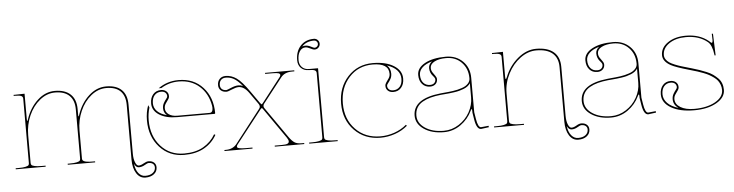

<svg xmlns="http://www.w3.org/2000/svg" viewBox="-50 -968 5137 1343"><g transform="rotate(-5 2519.0 -296.0)"><path d="M851.6 33.7Q857.4 77.1 877 100.8Q896.5 124.5 923.8 124.5Q957.5 124.5 976.6 109.6Q995.6 94.7 995.6 71.3Q995.6 55.7 984.9 46.4Q974.1 37.1 954.6 37.1Q945.8 37.1 925.8 49.1Q905.8 61 884.3 61Q864.7 61 851.6 33.7ZM55.2 -520H67.4L132.3 -521.5V-344.7Q132.3 -330.1 134.8 -330.1Q137.7 -330.1 141.1 -342.8Q167.5 -421.4 222.4 -471.9Q277.3 -522.5 345.2 -522.5Q416 -522.5 454.3 -486.3Q492.7 -450.2 492.7 -382.3V-344.7Q492.7 -330.1 495.1 -330.1Q497.1 -330.1 501 -343.3Q527.3 -421.4 582.5 -471.9Q637.7 -522.5 705.1 -522.5Q775.9 -522.5 813 -486.6Q850.1 -450.7 850.1 -382.3V-38.1Q850.1 0 860.4 24.4Q870.6 48.8 884.3 48.8Q899.4 48.8 919.7 36.9Q939.9 24.9 954.6 24.9Q978.5 24.9 992.9 37.6Q1007.3 50.3 1007.3 71.3Q1007.3 100.6 984.4 118.7Q961.4 136.7 923.8 136.7Q884.8 136.7 861.1 99.9Q837.4 63 837.4 2.4V-380.9Q837.4 -444.8 804 -478Q770.5 -511.2 705.1 -511.2Q647.5 -511.2 598.1 -471.4Q548.8 -431.6 520.8 -367.2Q492.7 -302.7 492.7 -231V-35.2Q492.7 -28.8 494.9 -24.4Q497.1 -20 504.2 -15.9Q511.2 -11.7 527.1 -9.5Q543 -7.3 567.4 -7.3H582.5V0H390.1V-7.3H404.8Q437 -7.3 454.3 -11.5Q471.7 -15.6 475.8 -21Q480 -26.4 480 -35.2V-380.9Q480 -444.3 445.6 -477.8Q411.1 -511.2 345.2 -511.2Q287.6 -511.2 238.3 -471.4Q189 -431.6 160.6 -367.2Q132.3 -302.7 132.3 -231V-35.2Q132.3 -26.4 136.5 -21Q140.6 -15.6 158 -11.5Q175.3 -7.3 207.5 -7.3H234.9V0H24.9V-7.3H44.9Q77.1 -7.3 94.5 -11.5Q111.8 -15.6 116 -21Q120.1 -26.4 120.1 -35.2V-487.3Q120.1 -501.5 108.2 -507.1Q96.2 -512.7 67.4 -512.7H55.2Z M1111.8 -285.2Q1088.4 -304.7 1088.4 -334.5Q1088.4 -355.5 1097.7 -371.8Q1106.9 -388.2 1116 -398.9Q1125 -409.7 1125 -417Q1125 -432.6 1114.5 -442.4Q1104 -452.1 1085 -452.1Q1055.7 -452.1 1038.1 -431.9Q1020.5 -411.6 1020.5 -376Q1020.5 -344.2 1043.9 -320.3Q1067.4 -296.4 1111.8 -285.2ZM1213.4 -522.5Q1319.3 -522.5 1384 -451.4Q1448.7 -380.4 1448.7 -270Q1448.7 -265.1 1443.4 -265.1H1181.6Q1103.5 -265.1 1055.9 -295.7Q1008.3 -326.2 1008.3 -376Q1008.3 -416 1029.3 -439.9Q1050.3 -463.9 1085 -463.9Q1107.9 -463.9 1122.6 -450.9Q1137.2 -438 1137.2 -417Q1137.2 -404.3 1127.9 -392.1Q1118.7 -379.9 1109.6 -365.7Q1100.6 -351.6 1100.6 -334.5Q1100.6 -307.6 1123.3 -291.3Q1146 -274.9 1183.1 -274.9H1410.6Q1433.1 -274.9 1433.1 -309.1Q1433.1 -317.4 1431.6 -324.2Q1416.5 -409.7 1358.6 -461.2Q1300.8 -512.7 1213.4 -512.7Q1145 -512.7 1089.4 -477.5H1070.3Q1132.8 -522.5 1213.4 -522.5ZM986.8 -366.2 994.1 -349.1Q981 -306.6 981 -259.8Q981 -149.9 1044.7 -78.6Q1108.4 -7.3 1208.5 -7.3Q1289.1 -7.3 1343.5 -38.6Q1397.9 -69.8 1428.2 -123L1437 -118.2Q1405.8 -62.5 1348.6 -30Q1291.5 2.4 1208.5 2.4Q1103.5 2.4 1036.1 -72Q968.8 -146.5 968.8 -259.8Q968.8 -318.4 986.8 -366.2Z M1659.7 -441.9Q1625 -482.9 1599.4 -496.8Q1573.7 -510.7 1543.9 -510.7Q1522.5 -510.7 1510.3 -498Q1498 -485.4 1498 -462.9Q1498 -444.8 1509.3 -434.3Q1520.5 -423.8 1541.5 -423.8Q1545.9 -423.8 1575.4 -436.5Q1605 -449.2 1627.4 -449.2Q1643.6 -449.2 1659.7 -441.9ZM1820.8 -520H2025.9V-512.7H2009.3Q1957 -512.7 1930.7 -478.5L1795.9 -306.2Q1789.6 -298.3 1789.6 -289.6Q1789.6 -282.2 1794.9 -274.4L1944.3 -60.1Q1964.8 -30.8 1982.7 -19Q2000.5 -7.3 2030.8 -7.3H2050.8V0H1843.8V-7.3H1894.5Q1921.9 -7.3 1933.1 -12.2Q1944.3 -17.1 1944.3 -28.8Q1944.3 -38.6 1933.1 -55.2L1784.2 -269.5Q1780.3 -276.4 1775.9 -276.4Q1773.4 -276.4 1766.6 -268.1L1585.9 -37.6Q1579.6 -29.8 1579.6 -22Q1579.6 -7.3 1641.6 -7.3H1687.5V0H1490.7V-2V-7.3H1500.5Q1550.8 -7.3 1578.1 -42.5L1757.3 -272.9Q1763.7 -281.2 1763.7 -288.1Q1763.7 -298.8 1757.8 -306.6L1698.2 -391.1Q1665.5 -437 1627.4 -437Q1608.9 -437 1580.1 -424.6Q1551.3 -412.1 1541.5 -412.1Q1516.1 -412.1 1501 -426Q1485.8 -439.9 1485.8 -462.9Q1485.8 -489.7 1501.7 -506.1Q1517.6 -522.5 1543.9 -522.5Q1584 -522.5 1620.1 -497.3Q1656.2 -472.2 1708 -397.9L1768.1 -312.5Q1775.9 -302.7 1777.3 -302.7Q1780.3 -302.7 1786.6 -310.5L1920.4 -482.4Q1925.8 -489.7 1925.8 -495.6Q1925.8 -504.9 1914.6 -508.8Q1903.3 -512.7 1871.6 -512.7H1820.8Z M2096.2 -681.2Q2106.9 -685.1 2117.7 -685.1Q2137.2 -685.1 2156.5 -674.8Q2175.8 -664.6 2181.6 -664.6Q2191.9 -664.6 2199.5 -672.1Q2207 -679.7 2207 -689.9Q2207 -700.2 2199.5 -707.8Q2191.9 -715.3 2181.6 -715.3Q2127.4 -715.3 2096.2 -681.2ZM2192.9 -520V-35.2Q2192.9 -26.4 2197 -21Q2201.2 -15.6 2218.5 -11.5Q2235.8 -7.3 2268.1 -7.3H2285.6V0H2085.4V-7.3H2105.5Q2137.7 -7.3 2155 -11.5Q2172.4 -15.6 2176.5 -21Q2180.7 -26.4 2180.7 -35.2V-487.3Q2180.7 -501.5 2168.7 -507.1Q2156.7 -512.7 2127.9 -512.7Q2093.8 -512.7 2073 -533.4Q2052.2 -554.2 2052.2 -588.4Q2052.2 -650.9 2087.6 -689.2Q2123 -727.5 2181.6 -727.5Q2197.3 -727.5 2208.3 -716.3Q2219.2 -705.1 2219.2 -689.9Q2219.2 -674.8 2208.3 -663.6Q2197.3 -652.3 2181.6 -652.3Q2169.9 -652.3 2150.6 -662.6Q2131.3 -672.9 2117.7 -672.9Q2092.3 -672.9 2077.1 -649.7Q2062 -626.5 2062 -588.4Q2062 -557.6 2080.3 -538.8Q2098.6 -520 2128.9 -520Z M2674.8 -497.1Q2699.7 -475.1 2699.7 -438Q2699.7 -417 2690.4 -400.6Q2681.2 -384.3 2672.1 -373.5Q2663.1 -362.8 2663.1 -355.5Q2663.1 -339.8 2673.6 -330.1Q2684.1 -320.3 2703.1 -320.3Q2732.4 -320.3 2750 -340.6Q2767.6 -360.8 2767.6 -396.5Q2767.6 -430.7 2743.9 -456.5Q2720.2 -482.4 2674.8 -497.1ZM2576.7 -522.5Q2668 -522.5 2723.9 -487.8Q2779.8 -453.1 2779.8 -396.5Q2779.8 -356.4 2758.8 -332.5Q2737.8 -308.6 2703.1 -308.6Q2680.2 -308.6 2665.8 -321.5Q2651.4 -334.5 2651.4 -355.5Q2651.4 -368.2 2660.4 -380.4Q2669.4 -392.6 2678.7 -406.7Q2688 -420.9 2688 -438Q2688 -512.7 2575.2 -512.7Q2474.6 -512.7 2409.4 -441.2Q2344.2 -369.6 2344.2 -258.8Q2344.2 -148.4 2412.1 -77.9Q2480 -7.3 2586.9 -7.3Q2636.2 -7.3 2684.6 -23.9Q2732.9 -40.5 2770.5 -72.3L2776.9 -64.9Q2737.8 -31.7 2687.7 -14.6Q2637.7 2.4 2586.9 2.4Q2475.6 2.4 2403.8 -71Q2332 -144.5 2332 -258.8Q2332 -373 2401.4 -447.8Q2470.7 -522.5 2576.7 -522.5Z M2991.2 -498.5Q2946.3 -485.8 2922.6 -463.1Q2898.9 -440.4 2898.9 -411.6Q2898.9 -376 2916.5 -355.7Q2934.1 -335.4 2963.4 -335.4Q2982.4 -335.4 2992.9 -345.2Q3003.4 -355 3003.4 -370.6Q3003.4 -377 2997.8 -385.3Q2992.2 -393.6 2985.1 -401.1Q2978 -408.7 2972.4 -422.6Q2966.8 -436.5 2966.8 -453.1Q2966.8 -479.5 2991.2 -498.5ZM3089.8 -522.5Q3162.1 -522.5 3208.3 -476.8Q3254.4 -431.2 3254.4 -360.4V-117.7L3262.2 -69.8Q3272 -10.3 3292.5 -9.8L3346.2 -15.1L3347.2 -4.9L3292.5 2.4H3292Q3260.7 2.4 3249.5 -67.9Q3248.5 -73.2 3246.6 -85.9Q3244.6 -98.6 3243.2 -106.9Q3241.7 -115.2 3241.7 -117.2V-127.9Q3241.7 -141.6 3238.3 -141.6Q3234.9 -141.6 3230.5 -130.9Q3203.1 -72.8 3149.9 -35.2Q3096.7 2.4 3031.7 2.4Q2946.8 2.4 2891.8 -34.9Q2836.9 -72.3 2836.9 -129.9Q2836.9 -249.5 3031.2 -270Q3037.1 -270.5 3056.6 -272.5Q3076.2 -274.4 3087.6 -275.4Q3099.1 -276.4 3119.1 -279.3Q3139.2 -282.2 3152.1 -285.4Q3165 -288.6 3181.4 -293.9Q3197.8 -299.3 3208 -305.7Q3218.3 -312 3227.1 -321.3Q3235.8 -330.6 3239.3 -341.3Q3241.7 -350.1 3241.7 -357.4V-360.4Q3241.2 -426.3 3199.2 -469.5Q3157.2 -512.7 3091.3 -512.7Q3040.5 -512.7 3009.5 -496.3Q2978.5 -480 2978.5 -453.1Q2978.5 -436 2987.5 -421.9Q2996.6 -407.7 3005.9 -395.5Q3015.1 -383.3 3015.1 -370.6Q3015.1 -349.6 3000.7 -336.7Q2986.3 -323.7 2963.4 -323.7Q2928.7 -323.7 2907.7 -347.7Q2886.7 -371.6 2886.7 -411.6Q2886.7 -461.4 2942.6 -491.9Q2998.5 -522.5 3089.8 -522.5ZM3241.7 -323.2Q3234.9 -312 3222.9 -302.7Q3210.9 -293.5 3194.6 -287.1Q3178.2 -280.8 3163.1 -276.6Q3147.9 -272.5 3126.7 -269.5Q3105.5 -266.6 3092.5 -265.1Q3079.6 -263.7 3058.8 -262Q3038.1 -260.3 3032.2 -259.8Q2991.7 -255.4 2960.4 -247.1Q2929.2 -238.8 2903.1 -223.9Q2877 -209 2863 -185.3Q2849.1 -161.6 2849.1 -129.9Q2849.1 -76.7 2900.6 -42Q2952.1 -7.3 3031.7 -7.3Q3088.9 -7.3 3137.9 -39.1Q3187 -70.8 3214.4 -120.4Q3241.7 -169.9 3241.7 -222.7Z M3890.1 33.7Q3896 77.1 3915.8 100.8Q3935.5 124.5 3962.9 124.5Q3996.6 124.5 4015.4 109.6Q4034.2 94.7 4034.2 71.3Q4034.2 55.7 4023.4 46.4Q4012.7 37.1 3993.2 37.1Q3984.4 37.1 3964.6 49.1Q3944.8 61 3923.3 61Q3903.3 61 3890.1 33.7ZM3414.1 -520H3426.3L3491.2 -521.5V-345.7Q3491.2 -330.1 3495.1 -330.1Q3498 -330.1 3502.9 -342.3Q3533.2 -419.9 3594.5 -471.2Q3655.8 -522.5 3724.1 -522.5Q3804.2 -522.5 3846.4 -486.6Q3888.7 -450.7 3888.7 -382.3V-38.1Q3888.7 0 3899.2 24.4Q3909.7 48.8 3923.3 48.8Q3938.5 48.8 3958.5 36.9Q3978.5 24.9 3993.2 24.9Q4017.1 24.9 4031.7 37.6Q4046.4 50.3 4046.4 71.3Q4046.4 100.6 4023.4 118.7Q4000.5 136.7 3962.9 136.7Q3923.8 136.7 3900.1 99.9Q3876.5 63 3876.5 2.4V-380.9Q3876.5 -444.8 3837.9 -478Q3799.3 -511.2 3724.1 -511.2Q3666 -511.2 3612.1 -471.7Q3558.1 -432.1 3524.7 -366.9Q3491.2 -301.8 3491.2 -231V-35.2Q3491.2 -26.4 3495.4 -21Q3499.5 -15.6 3516.8 -11.5Q3534.2 -7.3 3566.4 -7.3H3593.8V0H3383.8V-7.3H3403.8Q3436 -7.3 3453.4 -11.5Q3470.7 -15.6 3474.9 -21Q3479 -26.4 3479 -35.2V-487.3Q3479 -501.5 3467 -507.1Q3455.1 -512.7 3426.3 -512.7H3414.1Z M4165 -498.5Q4120.1 -485.8 4096.4 -463.1Q4072.8 -440.4 4072.8 -411.6Q4072.8 -376 4090.3 -355.7Q4107.9 -335.4 4137.2 -335.4Q4156.2 -335.4 4166.7 -345.2Q4177.2 -355 4177.2 -370.6Q4177.2 -377 4171.6 -385.3Q4166 -393.6 4158.9 -401.1Q4151.9 -408.7 4146.2 -422.6Q4140.6 -436.5 4140.6 -453.1Q4140.6 -479.5 4165 -498.5ZM4263.7 -522.5Q4335.9 -522.5 4382.1 -476.8Q4428.2 -431.2 4428.2 -360.4V-117.7L4436 -69.8Q4445.8 -10.3 4466.3 -9.8L4520 -15.1L4521 -4.9L4466.3 2.4H4465.8Q4434.6 2.4 4423.3 -67.9Q4422.4 -73.2 4420.4 -85.9Q4418.5 -98.6 4417 -106.9Q4415.5 -115.2 4415.5 -117.2V-127.9Q4415.5 -141.6 4412.1 -141.6Q4408.7 -141.6 4404.3 -130.9Q4377 -72.8 4323.7 -35.2Q4270.5 2.4 4205.6 2.4Q4120.6 2.4 4065.7 -34.9Q4010.7 -72.3 4010.7 -129.9Q4010.7 -249.5 4205.1 -270Q4210.9 -270.5 4230.5 -272.5Q4250 -274.4 4261.5 -275.4Q4272.9 -276.4 4293 -279.3Q4313 -282.2 4325.9 -285.4Q4338.9 -288.6 4355.2 -293.9Q4371.6 -299.3 4381.8 -305.7Q4392.1 -312 4400.9 -321.3Q4409.7 -330.6 4413.1 -341.3Q4415.5 -350.1 4415.5 -357.4V-360.4Q4415 -426.3 4373 -469.5Q4331.1 -512.7 4265.1 -512.7Q4214.4 -512.7 4183.3 -496.3Q4152.3 -480 4152.3 -453.1Q4152.3 -436 4161.4 -421.9Q4170.4 -407.7 4179.7 -395.5Q4189 -383.3 4189 -370.6Q4189 -349.6 4174.6 -336.7Q4160.2 -323.7 4137.2 -323.7Q4102.5 -323.7 4081.5 -347.7Q4060.5 -371.6 4060.5 -411.6Q4060.5 -461.4 4116.5 -491.9Q4172.4 -522.5 4263.7 -522.5ZM4415.5 -323.2Q4408.7 -312 4396.7 -302.7Q4384.8 -293.5 4368.4 -287.1Q4352.1 -280.8 4336.9 -276.6Q4321.8 -272.5 4300.5 -269.5Q4279.3 -266.6 4266.4 -265.1Q4253.4 -263.7 4232.7 -262Q4211.9 -260.3 4206.1 -259.8Q4165.5 -255.4 4134.3 -247.1Q4103 -238.8 4076.9 -223.9Q4050.8 -209 4036.9 -185.3Q4022.9 -161.6 4022.9 -129.9Q4022.9 -76.7 4074.5 -42Q4126 -7.3 4205.6 -7.3Q4262.7 -7.3 4311.8 -39.1Q4360.8 -70.8 4388.2 -120.4Q4415.5 -169.9 4415.5 -222.7Z M4680.2 -23.9Q4645 -48.8 4645 -86.9Q4645 -107.9 4654.3 -124.3Q4663.6 -140.6 4672.6 -151.4Q4681.6 -162.1 4681.6 -169.4Q4681.6 -185.1 4671.1 -194.8Q4660.6 -204.6 4641.6 -204.6Q4612.3 -204.6 4594.7 -184.3Q4577.1 -164.1 4577.1 -128.4Q4577.1 -93.8 4603.5 -66.4Q4629.9 -39.1 4680.2 -23.9ZM4775.4 -522.5Q4869.1 -522.5 4932.1 -472.2Q4935.5 -469.2 4940.2 -465.1Q4944.8 -460.9 4947.3 -459Q4949.7 -457 4951.7 -457Q4959 -457 4959 -480Q4959 -481 4958.7 -484.6Q4958.5 -488.3 4958.3 -498.3Q4958 -508.3 4957.5 -520H4965.8L4971.2 -370.1Q4971.2 -366.7 4967.3 -366.7Q4963.4 -366.7 4963.4 -370.1L4962.9 -374Q4954.1 -440.9 4926.3 -463.9Q4867.2 -512.7 4775.4 -512.7Q4703.6 -512.7 4657 -481Q4610.4 -449.2 4610.4 -400.4Q4610.4 -384.3 4619.6 -370.6Q4628.9 -356.9 4643.1 -347.4Q4657.2 -337.9 4680.7 -328.4Q4704.1 -318.8 4725.1 -312.5Q4746.1 -306.2 4776.4 -297.4Q4791.5 -293 4798.8 -291Q4829.1 -282.2 4850.3 -274.9Q4871.6 -267.6 4898.2 -256.6Q4924.8 -245.6 4942.4 -233.2Q4960 -220.7 4976.1 -204.6Q4992.2 -188.5 5000 -167.5Q5007.8 -146.5 5007.8 -122.1Q5007.8 -68.4 4946.3 -33Q4884.8 2.4 4790 2.4Q4689 2.4 4627.2 -33.4Q4565.4 -69.3 4565.4 -128.4Q4565.4 -168.5 4586.2 -192.4Q4606.9 -216.3 4641.6 -216.3Q4664.6 -216.3 4679.2 -203.4Q4693.8 -190.4 4693.8 -169.4Q4693.8 -156.7 4684.6 -144.5Q4675.3 -132.3 4666.3 -118.2Q4657.2 -104 4657.2 -86.9Q4657.2 -51.3 4693.6 -29.3Q4730 -7.3 4790 -7.3Q4879.4 -7.3 4937.3 -39.8Q4995.1 -72.3 4995.1 -122.1Q4995.1 -141.6 4988.8 -158.7Q4982.4 -175.8 4972.7 -188.7Q4962.9 -201.7 4946.3 -213.6Q4929.7 -225.6 4914.3 -234.1Q4898.9 -242.7 4875.7 -251.5Q4852.5 -260.3 4835 -265.9Q4817.4 -271.5 4791.5 -278.8Q4786.6 -280.3 4776.4 -283.2Q4685.5 -309.1 4652.3 -327.1Q4598.1 -356.9 4597.7 -400.4Q4597.7 -453.6 4647.9 -488Q4698.2 -522.5 4775.4 -522.5Z"/></g></svg>

Font: ZnikomitNo24
Style: Thin
Weight: 300
Designer: gluk
Foundry: gluk
Version: Version 0.55